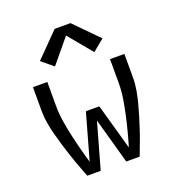

<svg xmlns="http://www.w3.org/2000/svg" viewBox="-137 -872 899 981"><g transform="rotate(-20 312.5 -381.0)"><path d="M170 0Q158 -32 146 -63.5Q134 -95 123.5 -127Q113 -159 103 -191.5Q93 -224 84.5 -256.5Q76 -289 70 -322.5Q64 -356 64 -390V-520H142V-390Q142 -348 148.5 -307Q155 -266 164 -225Q173 -184 183.5 -143.5Q194 -103 206 -63L276 -312H349L419 -63Q431 -103 441.5 -143.5Q452 -184 461 -225Q470 -266 476.5 -307Q483 -348 483 -390V-520H561V-390Q561 -356 555 -322.5Q549 -289 540.5 -256.5Q532 -224 522 -191.5Q512 -159 501.5 -127Q491 -95 479 -63.5Q467 -32 455 0H382L313 -248L243 0ZM206 -581 143 -633 270 -762H356L483 -633L420 -581L313 -710Z"/></g></svg>

Font: Zed Sans
Style: Regular
Weight: 400
Designer: Belleve Invis
Foundry: Belleve Invis
Version: Version 1.0.0; ttfautohint (v1.8.4)